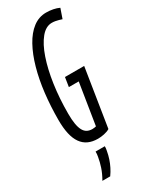

<svg xmlns="http://www.w3.org/2000/svg" viewBox="-237 -758 803 1022"><g transform="rotate(-30 165.0 -247.0)"><path d="M155.5 10Q122.1 10 97.1 -1.4Q72.1 -12.8 55.4 -36.5Q38.7 -60.1 30.5 -96.3Q22.4 -132.4 22.4 -181.5Q22.4 -265 31.5 -343.2Q40.7 -421.4 59.4 -487.8Q78 -554.2 105.6 -604.2Q133.1 -654.3 169.5 -682.1Q206 -710 250.7 -710Q272.9 -710 293.5 -705.9Q314 -701.8 329.9 -694.1L309.6 -635.5Q300.2 -638.8 290.4 -641.4Q280.7 -644.1 270.8 -645.8Q260.9 -647.6 250.1 -647.6Q213.3 -647.6 182.8 -610.7Q152.2 -573.7 130.2 -509.5Q108.1 -445.3 96.1 -361.9Q84.1 -278.5 84.1 -185Q84.1 -147.6 88.4 -122.2Q92.6 -96.7 101.3 -80.4Q110 -64.2 123.5 -56.9Q136.9 -49.6 155.4 -49.6Q161.4 -49.6 168 -50.6Q174.5 -51.6 178.3 -52.6L218.6 -305.7H158L166.9 -362.6H284.9L228.7 -7.2Q214.2 1.7 193.9 5.8Q173.7 10 155.5 10ZM109.6 62.5H166.3Q166.3 68.2 165.8 74.7Q165.3 81.1 163.6 88.3Q159.4 112.7 152 134.9Q144.6 157 134.7 176.7Q124.9 196.4 111.1 215.7H63Q82.3 182 92.1 152.3Q102 122.6 106.6 94.5Q108.6 86.5 109.1 78Q109.6 69.5 109.6 62.5Z"/></g></svg>

Font: Georama ExtraCondensed Thin
Style: Italic
Weight: 100
Width: 2
Italic angle: -9°
Designer: Jean-Baptiste Levee
Foundry: Production Type
Version: Version 1.001